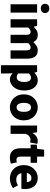

<svg xmlns="http://www.w3.org/2000/svg" viewBox="1500 -2370 1078 4117"><g transform="rotate(90 2038.5 -312.0)"><path d="M72 0V-569H250V0ZM161 -648Q116 -648 89 -673Q62 -698 62 -740Q62 -781 89 -806Q116 -831 161 -831Q205 -831 232.5 -806Q260 -781 260 -740Q260 -698 232.5 -673Q205 -648 161 -648Z M393 0V-569H538L551 -497H554Q589 -532 629 -557.5Q669 -583 727 -583Q786 -583 823.5 -559Q861 -535 883 -489Q920 -527 962 -555Q1004 -583 1061 -583Q1154 -583 1196.5 -521Q1239 -459 1239 -352V0H1061V-330Q1061 -389 1045.5 -410Q1030 -431 996 -431Q977 -431 954 -418.5Q931 -406 905 -380V0H727V-330Q727 -389 711 -410Q695 -431 661 -431Q642 -431 619 -418.5Q596 -406 571 -380V0Z M1378 207V-569H1523L1536 -514H1539Q1573 -544 1614 -563.5Q1655 -583 1699 -583Q1767 -583 1817 -547Q1867 -511 1894 -446.5Q1921 -382 1921 -294Q1921 -196 1886.5 -127Q1852 -58 1797.5 -22Q1743 14 1682 14Q1646 14 1612.5 -1.5Q1579 -17 1550 -45L1556 44V207ZM1640 -132Q1667 -132 1689.5 -148Q1712 -164 1725 -199Q1738 -234 1738 -291Q1738 -341 1728 -373.5Q1718 -406 1698 -422Q1678 -438 1646 -438Q1621 -438 1600 -426.5Q1579 -415 1556 -390V-165Q1577 -146 1598.5 -139Q1620 -132 1640 -132Z M2283 14Q2211 14 2147 -21.5Q2083 -57 2043.5 -124Q2004 -191 2004 -285Q2004 -379 2043.5 -445.5Q2083 -512 2147 -547.5Q2211 -583 2283 -583Q2337 -583 2387 -563Q2437 -543 2476 -504.5Q2515 -466 2538 -411Q2561 -356 2561 -285Q2561 -191 2521.5 -124Q2482 -57 2418.5 -21.5Q2355 14 2283 14ZM2283 -130Q2316 -130 2337.5 -149Q2359 -168 2369 -203Q2379 -238 2379 -285Q2379 -332 2369 -366.5Q2359 -401 2337.5 -420Q2316 -439 2283 -439Q2250 -439 2228.5 -420Q2207 -401 2196.5 -366.5Q2186 -332 2186 -285Q2186 -238 2196.5 -203Q2207 -168 2228.5 -149Q2250 -130 2283 -130Z M2673 0V-569H2818L2831 -470H2834Q2866 -527 2909.5 -555Q2953 -583 2996 -583Q3022 -583 3037.5 -579.5Q3053 -576 3065 -571L3036 -418Q3020 -422 3006 -424.5Q2992 -427 2973 -427Q2942 -427 2907.5 -404Q2873 -381 2851 -325V0Z M3361 14Q3290 14 3245.5 -14.5Q3201 -43 3180.5 -93.5Q3160 -144 3160 -211V-430H3083V-562L3171 -569L3191 -720H3338V-569H3472V-430H3338V-213Q3338 -166 3358.5 -145.5Q3379 -125 3410 -125Q3424 -125 3438 -128.5Q3452 -132 3462 -136L3490 -7Q3468 0 3436.5 7Q3405 14 3361 14Z M3811 14Q3729 14 3663.5 -21.5Q3598 -57 3559.5 -124Q3521 -191 3521 -285Q3521 -354 3543.5 -409Q3566 -464 3604.5 -503Q3643 -542 3691.5 -562.5Q3740 -583 3791 -583Q3873 -583 3927 -547Q3981 -511 4008 -449Q4035 -387 4035 -309Q4035 -285 4032.5 -264Q4030 -243 4027 -232H3693Q3701 -193 3721 -169Q3741 -145 3770 -133.5Q3799 -122 3835 -122Q3866 -122 3895 -131Q3924 -140 3955 -158L4014 -51Q3970 -20 3915.5 -3Q3861 14 3811 14ZM3690 -349H3884Q3884 -391 3863.5 -419Q3843 -447 3794 -447Q3770 -447 3748.5 -436.5Q3727 -426 3711.5 -404.5Q3696 -383 3690 -349Z"/></g></svg>

Font: Noto Sans TC Thin Black
Style: Regular
Weight: 900
Version: Version 2.004-H2;hotconv 1.0.118;makeotfexe 2.5.65603